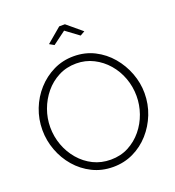

<svg xmlns="http://www.w3.org/2000/svg" viewBox="-161 -1044 1074 1175"><g transform="rotate(-20 376.5 -456.0)"><path d="M376 5Q302 5 241 -25.5Q180 -56 136 -107Q92 -158 68 -222.5Q44 -287 44 -355Q44 -426 69 -490.5Q94 -555 139.5 -605.5Q185 -656 245.5 -685.5Q306 -715 377 -715Q451 -715 512 -684Q573 -653 617 -601Q661 -549 685 -485Q709 -421 709 -355Q709 -283 683.5 -218.5Q658 -154 613 -103.5Q568 -53 507.5 -24Q447 5 376 5ZM95 -355Q95 -294 115.5 -238Q136 -182 174 -137.5Q212 -93 263.5 -67.5Q315 -42 377 -42Q441 -42 492.5 -69Q544 -96 581 -141Q618 -186 637.5 -241.5Q657 -297 657 -355Q657 -416 636.5 -472Q616 -528 578 -572Q540 -616 488.5 -642Q437 -668 377 -668Q313 -668 261 -641Q209 -614 172 -569Q135 -524 115 -468.5Q95 -413 95 -355ZM262 -836 358 -917H395L492 -836L462 -819L377 -882L292 -819Z"/></g></svg>

Font: Raleway Light
Style: Regular
Weight: 300
Designer: Matt McInerney, Pablo Impallari, Rodrigo Fuenzalida
Foundry: Matt McInerney, Pablo Impallari, Rodrigo Fuenzalida
Version: Version 4.026